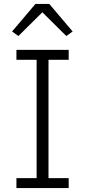

<svg xmlns="http://www.w3.org/2000/svg" viewBox="-20 -950 430 970"><path d="M159 -930 41 -791 73 -768 194 -888 315 -768 347 -791 229 -930ZM327 0V-50H225V-648H327V-698H63V-648H165V-50H63V0Z"/></svg>

Font: IBM Plex Devanagari Light
Style: Regular
Weight: 300
Designer: Mike Abbink, Paul van der Laan, Pieter van Rosmalen, Erin McLaughlin
Foundry: Bold Monday
Version: Version 1.0